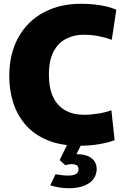

<svg xmlns="http://www.w3.org/2000/svg" viewBox="-20 -760 660 1017"><path d="M401 12Q301 12 230 -18Q159 -48 114.5 -100Q70 -152 49.5 -218Q29 -284 29 -355Q29 -475 77 -561.5Q125 -648 211 -694Q297 -740 409 -740Q467 -740 517.5 -731Q568 -722 596 -708L572 -549Q541 -561 502.5 -568.5Q464 -576 422 -576Q372 -576 330 -554.5Q288 -533 263.5 -486.5Q239 -440 239 -364Q239 -294 261 -247Q283 -200 325 -176Q367 -152 425 -152Q461 -152 501 -158.5Q541 -165 570 -176L587 -18Q563 -7 512 2.5Q461 12 401 12ZM345 237Q320 237 295 233Q270 229 246 222L274 163Q292 166 309 168Q326 170 340 170Q369 170 382.5 161.5Q396 153 396 137Q396 121 385 115Q374 109 357.5 109.5Q341 110 326 115L296 88L339 0H413L385 57Q417 56 441 65Q465 74 478.5 91.5Q492 109 492 134Q492 182 452.5 209.5Q413 237 345 237Z"/></svg>

Font: Murecho Thin Black
Style: Regular
Weight: 900
Version: Version 1.010